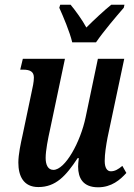

<svg xmlns="http://www.w3.org/2000/svg" viewBox="-20 -786 568 816"><path d="M287 -606H388C421 -654 473 -715 506 -753L509 -766H453C424 -743 379 -701 347 -669C330 -701 300 -742 280 -766H236L232 -753C249 -715 276 -652 287 -606ZM397 10C454 10 491 -22 517 -51L500 -81C482 -66 468 -58 451 -58C435 -58 425 -73 425 -102C425 -132 431 -169 437 -201L508 -536H396L344 -288C322 -182 257 -64 207 -64C183 -64 174 -87 174 -115C174 -146 184 -197 193 -237L256 -536H77L66 -490H78C110 -490 124 -480 124 -456C124 -438 119 -415 113 -388L76 -212C68 -176 58 -130 58 -95C58 -39 79 9 143 9C217 9 260 -38 310 -114H315C313 -98 312 -87 312 -78C312 -30 332 10 397 10Z"/></svg>

Font: Noto Serif Condensed Semi
Style: Italic
Weight: 600
Width: 3
Italic angle: -12°
Designer: Monotype Design Team
Foundry: Monotype Imaging Inc.
Version: Version 1.901